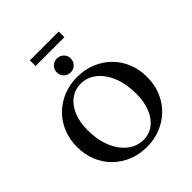

<svg xmlns="http://www.w3.org/2000/svg" viewBox="-262 -1145 1319 1319"><g transform="rotate(-45 398.0 -485.0)"><path d="M398 10Q325 10 263 -15.5Q201 -41 155 -86.5Q109 -132 83.5 -194Q58 -256 58 -330Q58 -404 83.5 -466Q109 -528 155 -573.5Q201 -619 263 -644.5Q325 -670 398 -670Q472 -670 534 -644.5Q596 -619 642 -573.5Q688 -528 713.5 -466Q739 -404 739 -330Q739 -256 713.5 -194Q688 -132 642 -86.5Q596 -41 534 -15.5Q472 10 398 10ZM416 -41Q472 -41 514.5 -73Q557 -105 581 -163Q605 -221 605 -300Q605 -397 575.5 -469Q546 -541 495.5 -580.5Q445 -620 383 -620Q328 -620 284.5 -588.5Q241 -557 216 -499Q191 -441 191 -362Q191 -265 221 -193Q251 -121 302.5 -81Q354 -41 416 -41ZM390 -723Q362 -723 342 -742.5Q322 -762 322 -791Q322 -820 342 -839Q362 -858 390 -858Q418 -858 438 -839Q458 -820 458 -791Q458 -762 438 -742.5Q418 -723 390 -723ZM250 -925V-980H530V-925Z"/></g></svg>

Font: Spectral SC SemiBold
Style: Regular
Weight: 600
Designer: Jean-Baptiste Levee
Foundry: Production Type
Version: Version 2.001